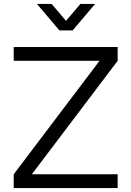

<svg xmlns="http://www.w3.org/2000/svg" viewBox="-20 -960 670 980"><path d="M168.5 -940H243.5L317 -853.5L390.5 -940H465.5L351 -805H283ZM50 0V-70.5L488 -649.5H50V-720H580.5V-649.5L142.5 -70.5H580.5V0Z"/></svg>

Font: Vela Sans
Style: Regular
Weight: 400
Designer: Principal design: Mikhail Sharanda - project Manrope.
Design modification: Ravid Balaliev
Foundry: Mikhail Sharanda
Version: Version 1.001